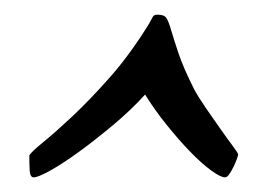

<svg xmlns="http://www.w3.org/2000/svg" viewBox="-20 -714 363 262"><path d="M20 -502Q20 -491 20.5 -481.5Q21 -472 26 -472Q32 -472 49 -481.5Q66 -491 88 -507Q110 -523 134.5 -543.5Q159 -564 178 -585Q191 -564 207.5 -543.5Q224 -523 239.5 -507Q255 -491 268 -481.5Q281 -472 287 -472Q290 -472 293 -476.5Q296 -481 298.5 -486Q301 -491 303 -496.5Q305 -502 305 -503Q305 -505 297.5 -515Q290 -525 280.5 -538.5Q271 -552 261 -566.5Q251 -581 245 -592Q230 -622 223.5 -641.5Q217 -661 213.5 -673Q210 -685 207 -689.5Q204 -694 195 -694Q190 -694 188.5 -691Q187 -688 183 -681Q157 -639 129.5 -608Q102 -577 78.5 -555Q55 -533 39 -520Q23 -507 20 -502Z"/></svg>

Font: Vermiglione
Style: Italic
Weight: 400
Italic angle: -11°
Version: Version 1.105